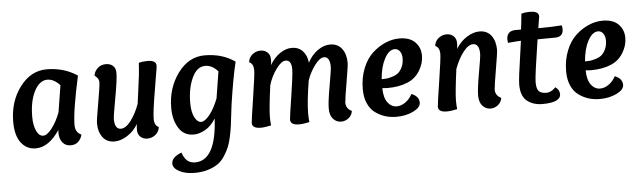

<svg xmlns="http://www.w3.org/2000/svg" viewBox="-50 -773 4074 1219"><g transform="rotate(-5 1986.5 -163.5)"><path d="M308 -94Q239 10 155 10Q98 10 62.5 -36Q27 -82 27 -170Q27 -299 96.5 -391.5Q166 -484 267 -484Q377 -484 462 -427Q413 -203 413 -116Q413 -69 451 -52Q447 -29 428.5 -9.5Q410 10 378 10Q345 10 326 -14Q307 -38 307 -75Q307 -88 308 -94ZM319 -206 346 -376Q307 -418 266 -418Q216 -418 183 -354.5Q150 -291 150 -191Q150 -137 166.5 -101.5Q183 -66 210 -66Q234 -66 265 -105.5Q296 -145 319 -206Z M707 -422Q707 -380 686 -265.5Q665 -151 665 -132Q665 -67 705 -67Q735 -67 767.5 -108.5Q800 -150 824 -215Q827 -240 835 -297Q843 -354 847.5 -393Q852 -432 854 -474Q879 -481 910 -481Q965 -481 965 -446Q965 -440 963 -427Q961 -414 956 -387Q951 -360 948 -338Q948 -336 938.5 -280.5Q929 -225 923 -179.5Q917 -134 917 -111Q917 -69 945 -57Q941 -26 918 -8Q895 10 867 10Q841 10 823 -6Q805 -22 805 -52Q805 -70 808 -88Q779 -41 737.5 -15.5Q696 10 658 10Q609 10 582.5 -25Q556 -60 556 -116Q556 -134 575 -242Q594 -350 594 -374Q594 -399 567 -417Q569 -441 590 -462.5Q611 -484 645 -484Q671 -484 689 -469Q707 -454 707 -422Z M1326 -206Q1340 -298 1353 -376Q1316 -418 1272 -418Q1219 -418 1188 -351.5Q1157 -285 1157 -191Q1157 -134 1174.5 -100Q1192 -66 1216 -66Q1240 -66 1270.5 -104Q1301 -142 1326 -206ZM1274 -485Q1386 -485 1467 -428Q1443 -330 1418 -162Q1415 -140 1410 -97Q1405 -54 1401.5 -26.5Q1398 1 1389.5 41.5Q1381 82 1370 108.5Q1359 135 1339.5 165Q1320 195 1294.5 212.5Q1269 230 1231.5 241.5Q1194 253 1147 253Q1088 253 1049 232Q1010 211 1010 182Q1010 142 1074 117Q1096 187 1155 187Q1289 187 1303 -80Q1274 -33 1235.5 -11.5Q1197 10 1163 10Q1099 10 1066.5 -42.5Q1034 -95 1034 -170Q1034 -297 1103 -391Q1172 -485 1274 -485Z M1673 -259Q1653 -109 1653 -59Q1653 -30 1656 -5Q1617 4 1590 4Q1535 4 1535 -31Q1535 -44 1557.5 -189.5Q1580 -335 1580 -363Q1580 -405 1552 -417Q1556 -448 1579 -466Q1602 -484 1630 -484Q1656 -484 1674 -468Q1692 -452 1692 -422Q1692 -404 1689 -386Q1716 -433 1754 -458.5Q1792 -484 1829 -484Q1872 -484 1898.5 -456Q1925 -428 1930 -381Q1956 -430 1995 -457Q2034 -484 2073 -484Q2122 -484 2148.5 -449Q2175 -414 2175 -358Q2175 -340 2157.5 -238Q2140 -136 2138 -108Q2138 -69 2175 -52Q2171 -24 2149.5 -7Q2128 10 2102 10Q2072 10 2051 -13Q2030 -36 2030 -80Q2030 -122 2048 -222.5Q2066 -323 2066 -342Q2066 -407 2028 -407Q2002 -407 1970 -365Q1938 -323 1919 -269Q1897 -134 1897 -59Q1897 -30 1900 -5Q1861 4 1834 4Q1779 4 1779 -31Q1779 -44 1800 -178.5Q1821 -313 1821 -348Q1821 -407 1784 -407Q1757 -407 1723.5 -361.5Q1690 -316 1673 -259Z M2380 -179Q2381 -117 2404.5 -86.5Q2428 -56 2462 -56Q2490 -56 2517 -75Q2544 -94 2561 -126Q2609 -107 2609 -67Q2609 -36 2562 -13Q2515 10 2454 10Q2416 10 2382.5 -0.5Q2349 -11 2319.5 -32.5Q2290 -54 2273 -92.5Q2256 -131 2256 -183Q2256 -256 2280 -315.5Q2304 -375 2342.5 -410.5Q2381 -446 2425.5 -465Q2470 -484 2514 -484Q2581 -484 2615 -449.5Q2649 -415 2649 -363Q2649 -313 2620 -266.5Q2591 -220 2542 -200Q2488 -177 2413 -177Q2398 -177 2380 -179ZM2525 -358Q2525 -384 2512.5 -401.5Q2500 -419 2480 -419Q2443 -419 2415 -366.5Q2387 -314 2381 -236Q2400 -236 2413.5 -237.5Q2427 -239 2450 -246Q2473 -253 2487.5 -265Q2502 -277 2513.5 -301Q2525 -325 2525 -358Z M2859 -259Q2839 -109 2839 -59Q2839 -30 2842 -5Q2803 4 2776 4Q2721 4 2721 -31Q2721 -44 2743.5 -189.5Q2766 -335 2766 -363Q2766 -405 2738 -417Q2742 -448 2765 -466Q2788 -484 2816 -484Q2842 -484 2860 -468Q2878 -452 2878 -422Q2878 -404 2875 -386Q2904 -433 2945.5 -458.5Q2987 -484 3025 -484Q3074 -484 3100.5 -449Q3127 -414 3127 -358Q3127 -340 3109.5 -238Q3092 -136 3090 -108Q3090 -69 3127 -52Q3123 -24 3101.5 -7Q3080 10 3054 10Q3024 10 3003 -13Q2982 -36 2982 -80Q2982 -122 3000 -222.5Q3018 -323 3018 -342Q3018 -407 2978 -407Q2948 -407 2915.5 -365.5Q2883 -324 2859 -259Z M3256 -473H3290Q3291 -479 3295.5 -519Q3300 -559 3301 -573Q3322 -580 3357 -580Q3412 -580 3412 -546Q3412 -541 3400 -472Q3485 -472 3550 -477Q3553 -465 3553 -453Q3553 -406 3507 -403Q3476 -402 3389 -402Q3353 -170 3353 -133Q3353 -89 3368 -74Q3383 -59 3415 -59Q3447 -59 3475 -89Q3501 -71 3501 -43Q3501 10 3384 10Q3326 10 3287 -21Q3248 -52 3248 -125Q3248 -147 3253.5 -191Q3259 -235 3269 -302Q3279 -369 3283 -402Q3266 -402 3200 -396Q3198 -410 3198 -417Q3198 -473 3256 -473Z M3676 -179Q3677 -117 3700.5 -86.5Q3724 -56 3758 -56Q3786 -56 3813 -75Q3840 -94 3857 -126Q3905 -107 3905 -67Q3905 -36 3858 -13Q3811 10 3750 10Q3712 10 3678.5 -0.5Q3645 -11 3615.5 -32.5Q3586 -54 3569 -92.5Q3552 -131 3552 -183Q3552 -256 3576 -315.5Q3600 -375 3638.5 -410.5Q3677 -446 3721.5 -465Q3766 -484 3810 -484Q3877 -484 3911 -449.5Q3945 -415 3945 -363Q3945 -313 3916 -266.5Q3887 -220 3838 -200Q3784 -177 3709 -177Q3694 -177 3676 -179ZM3821 -358Q3821 -384 3808.5 -401.5Q3796 -419 3776 -419Q3739 -419 3711 -366.5Q3683 -314 3677 -236Q3696 -236 3709.5 -237.5Q3723 -239 3746 -246Q3769 -253 3783.5 -265Q3798 -277 3809.5 -301Q3821 -325 3821 -358Z"/></g></svg>

Font: Overlock
Style: Bold Italic
Weight: 700
Version: Version 1.001